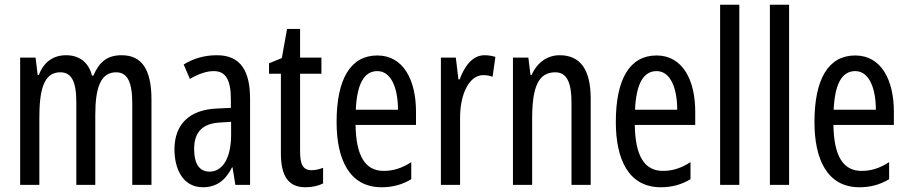

<svg xmlns="http://www.w3.org/2000/svg" viewBox="-20 -780 3831 810"><path d="M493 -547C434 -547 399 -520 374 -461H368C356 -511 320 -547 259 -547C205 -547 165 -519 144 -464H139L130 -537H65V0H146V-281C146 -395 162 -475 234 -475C280 -475 302 -440 302 -348V0H382V-296C382 -413 406 -475 470 -475C515 -475 538 -438 538 -345V0H619V-360C619 -486 579 -547 493 -547Z M895 -547C844 -547 797 -534 755 -508L781 -447C819 -469 852 -480 882 -480C933 -480 954 -442 954 -360V-325L893 -322C780 -317 716 -256 716 -150C716 -65 753 10 836 10C892 10 931 -18 959 -74H961L973 0H1035V-362C1035 -480 996 -547 895 -547ZM907 -263 955 -266V-212C955 -114 920 -56 864 -56C823 -56 799 -86 799 -152C799 -222 834 -259 907 -263Z M1295 -62C1256 -62 1246 -89 1246 -143V-469H1336V-537H1246V-658H1191L1169 -535L1115 -513V-469H1165V-133C1165 -37 1197 10 1268 10C1298 10 1322 4 1343 -6V-72C1327 -66 1311 -62 1295 -62Z M1572 -546C1459 -546 1400 -447 1400 -265C1400 -109 1453 10 1590 10C1636 10 1677 -1 1715 -24V-96C1675 -70 1638 -59 1599 -59C1520 -59 1482 -123 1480 -253H1735V-309C1735 -442 1682 -546 1572 -546ZM1572 -480C1632 -480 1659 -405 1659 -317H1481C1486 -428 1517 -480 1572 -480Z M2024 -547C1977 -547 1942 -507 1919 -445H1914L1903 -537H1840V0H1921V-280C1920 -385 1961 -463 2018 -463C2033 -463 2046 -461 2058 -456L2070 -540C2054 -545 2039 -547 2024 -547Z M2341 -547C2290 -547 2246 -517 2223 -464H2218L2209 -537H2144V0H2225V-279C2225 -417 2253 -475 2323 -475C2371 -475 2391 -432 2391 -348V0H2472V-364C2472 -488 2427 -547 2341 -547Z M2750 -546C2637 -546 2578 -447 2578 -265C2578 -109 2631 10 2768 10C2814 10 2855 -1 2893 -24V-96C2853 -70 2816 -59 2777 -59C2698 -59 2660 -123 2658 -253H2913V-309C2913 -442 2860 -546 2750 -546ZM2750 -480C2810 -480 2837 -405 2837 -317H2659C2664 -428 2695 -480 2750 -480Z M3099 0V-760H3018V0Z M3309 0V-760H3228V0Z M3588 -546C3475 -546 3416 -447 3416 -265C3416 -109 3469 10 3606 10C3652 10 3693 -1 3731 -24V-96C3691 -70 3654 -59 3615 -59C3536 -59 3498 -123 3496 -253H3751V-309C3751 -442 3698 -546 3588 -546ZM3588 -480C3648 -480 3675 -405 3675 -317H3497C3502 -428 3533 -480 3588 -480Z"/></svg>

Font: Noto Sans Devanagari ExtraCondensed
Style: Regular
Weight: 400
Width: 2
Designer: Jelle Bosma - Monotype Design Team
Foundry: Monotype Imaging Inc.
Version: Version 2.004